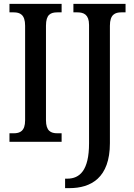

<svg xmlns="http://www.w3.org/2000/svg" viewBox="-20 -734 692 994"><path d="M29 0H299V-44H277C243 -44 218 -56 218 -112V-601C218 -659 242 -670 277 -670H299V-714H29V-670H51C83 -670 110 -659 110 -601V-111C110 -55 83 -44 51 -44H29ZM317 240H339C451 240 549 187 549 7V-601C549 -659 576 -670 608 -670H630V-714H360V-670H381C413 -670 441 -659 441 -605V8C441 148 393 191 328 191H317Z"/></svg>

Font: Noto Serif Sinhala Condensed Medium
Style: Regular
Weight: 500
Width: 3
Designer: Jelle Bosma - Monotype Design Team
Foundry: Monotype Imaging Inc.
Version: Version 2.007